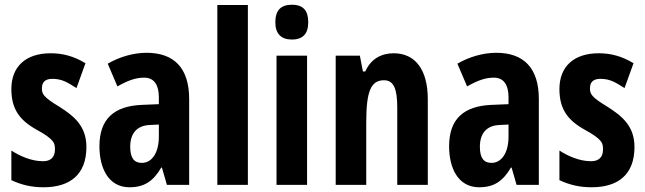

<svg xmlns="http://www.w3.org/2000/svg" viewBox="-20 -781 2724 811"><path d="M345 -160C345 -249 292 -291 231 -330C163 -371 157 -384 157 -408C157 -434 171 -448 201 -448C245 -448 269 -430 303 -409L341 -514C291 -544 245 -556 194 -556C89 -556 28 -500 28 -405C28 -322 61 -274 135 -233C214 -190 212 -173 212 -149C212 -118 195 -100 162 -100C112 -100 64 -122 28 -145V-20C71 0 113 10 164 10C275 10 345 -43 345 -160Z M599 -558C544 -558 485 -541 435 -512L476 -416C522 -442 554 -453 589 -453C632 -453 651 -421 651 -370V-341L579 -338C462 -333 400 -279 400 -163C400 -74 436 10 527 10C591 10 628 -17 661 -73H664L685 0H779V-363C779 -494 715 -558 599 -558ZM613 -253 651 -255V-204C651 -136 622 -93 579 -93C547 -93 530 -113 530 -161C530 -216 557 -251 613 -253Z M1027 0V-760H898V0Z M1213 -761C1165 -761 1143 -736 1143 -687C1143 -639 1167 -614 1213 -614C1260 -614 1282 -639 1282 -687C1282 -735 1262 -761 1213 -761ZM1277 -546H1148V0H1277Z M1643 -556C1593 -556 1547 -534 1523 -479H1513L1500 -546H1398V0H1527V-264C1527 -394 1546 -442 1602 -442C1645 -442 1658 -402 1658 -325V0H1787V-362C1787 -488 1733 -556 1643 -556Z M2076 -558C2021 -558 1962 -541 1912 -512L1953 -416C1999 -442 2031 -453 2066 -453C2109 -453 2128 -421 2128 -370V-341L2056 -338C1939 -333 1877 -279 1877 -163C1877 -74 1913 10 2004 10C2068 10 2105 -17 2138 -73H2141L2162 0H2256V-363C2256 -494 2192 -558 2076 -558ZM2090 -253 2128 -255V-204C2128 -136 2099 -93 2056 -93C2024 -93 2007 -113 2007 -161C2007 -216 2034 -251 2090 -253Z M2660 -160C2660 -249 2607 -291 2546 -330C2478 -371 2472 -384 2472 -408C2472 -434 2486 -448 2516 -448C2560 -448 2584 -430 2618 -409L2656 -514C2606 -544 2560 -556 2509 -556C2404 -556 2343 -500 2343 -405C2343 -322 2376 -274 2450 -233C2529 -190 2527 -173 2527 -149C2527 -118 2510 -100 2477 -100C2427 -100 2379 -122 2343 -145V-20C2386 0 2428 10 2479 10C2590 10 2660 -43 2660 -160Z"/></svg>

Font: Noto Sans Kannada ExtraCondensed
Style: Bold
Weight: 700
Width: 2
Designer: Jelle Bosma - Monotype Design Team
Foundry: Monotype Imaging Inc.
Version: Version 2.005